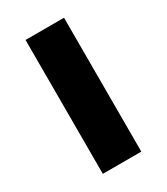

<svg xmlns="http://www.w3.org/2000/svg" viewBox="-144 -613 591 680"><g transform="rotate(-30 151.5 -273.5)"><path d="M230.3 0H72.9V-547.5H230.3Z"/></g></svg>

Font: Noto Sans Oriya
Style: Regular
Weight: 400
Designer: Amélie Bonet and Sol Matas
Foundry: Google LLC
Version: Version 2.006